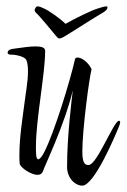

<svg xmlns="http://www.w3.org/2000/svg" viewBox="-20 -583 398 604"><path d="M315 -563C310 -563 302 -561 290 -557C279 -554 263 -547 242 -537C221 -527 202 -517 186 -508C167 -527 133 -550 117 -557C109 -561 103 -563 98 -563C95 -563 92 -560 90 -555C89 -554 89 -553 89 -552C89 -548 91 -545 95 -541C103 -535 152 -475 157 -469C158 -468 162 -462 167 -462C172 -462 179 -466 184 -469C195 -475 285 -533 300 -541C309 -546 315 -551 317 -555C318 -557 318 -559 318 -560C318 -562 317 -563 315 -563ZM239 1C276 1 341 -152 355 -187C357 -192 358 -196 358 -198C358 -201 357 -203 354 -203C338 -203 285 -64 259 -64C250 -64 239 -65 239 -106C239 -174 260 -334 268 -365C260 -384 239 -402 224 -402C219 -402 217 -400 216 -397C200 -326 150 -164 119 -104C111 -89 105 -82 100 -82C93 -82 93 -102 93 -121C93 -209 122 -349 122 -423C122 -434 110 -437 91 -437C71 -437 50 -433 25 -430C11 -429 4 -424 4 -417C4 -413 8 -411 16 -411C31 -411 58 -405 63 -394C67 -385 68 -371 68 -358C68 -327 61 -291 58 -266C51 -210 41 -154 41 -93C41 -84 41 -75 42 -68C44 -56 77 -33 98 -33C107 -33 112 -37 115 -44C120 -61 183 -189 209 -299C205 -264 191 -154 191 -58C191 -23 216 1 239 1Z"/></svg>

Font: Comforter
Style: Regular
Weight: 400
Designer: Robert E. Leuschke
Foundry: Robert E. Leuschke
Version: Version 1.013; ttfautohint (v1.8.3)